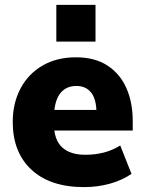

<svg xmlns="http://www.w3.org/2000/svg" viewBox="-20 -753 592 784"><path d="M323 11Q185 11 108.5 -60Q32 -131 32 -255Q32 -332 64 -392Q96 -452 154 -485.5Q212 -519 290 -519Q367 -519 418.5 -485.5Q470 -452 496 -393.5Q522 -335 522 -258V-220H181V-304H391L374 -290Q374 -347 352.5 -374.5Q331 -402 292 -402Q247 -402 223.5 -368.5Q200 -335 200 -268V-250Q200 -183 233 -152Q266 -121 328 -121Q368 -121 403.5 -130Q439 -139 471 -159L517 -43Q479 -17 429 -3Q379 11 323 11ZM210 -583V-733H370V-583Z"/></svg>

Font: Mulish ExtraLight Black
Style: Regular
Weight: 900
Version: Version 3.603